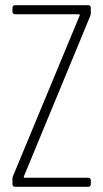

<svg xmlns="http://www.w3.org/2000/svg" viewBox="-20 -720 398 740"><path d="M38 0H320C326 0 330 -4 330 -10V-25C330 -31 326 -35 320 -35H75C72 -35 71 -38 72 -40L328 -659C330 -664 330 -667 330 -671V-690C330 -696 326 -700 320 -700H38C32 -700 28 -696 28 -690V-675C28 -669 32 -665 38 -665H284C287 -665 288 -662 287 -660L30 -41C28 -36 28 -33 28 -29V-10C28 -4 32 0 38 0Z"/></svg>

Font: Barlow Condensed ExtraLight
Style: Regular
Weight: 275
Width: 3
Designer: Jeremy Tribby
Foundry: Tribby Type
Version: Version 1.422;hotconv 1.0.109;makeotfexe 2.5.65596